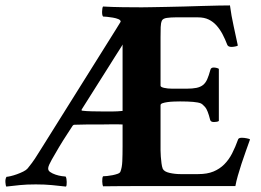

<svg xmlns="http://www.w3.org/2000/svg" viewBox="-43 -684 963 708"><path d="M409 -520Q408 -517 400.5 -505.5Q393 -494 382 -476.5Q371 -459 357.5 -437.5Q344 -416 330 -394Q298 -343 258 -280Q258 -279 258 -278Q258 -276 259 -276Q274 -274 296 -273.5Q318 -273 335 -273Q357 -273 373 -273Q389 -273 409 -275ZM480 -657Q491 -657 515 -657.5Q539 -658 570 -658.5Q601 -659 636 -660Q671 -661 703.5 -662Q736 -663 763 -663.5Q790 -664 805 -664Q810 -626 818.5 -588Q827 -550 834 -516Q832 -514 824 -512.5Q816 -511 811 -511Q798 -511 795 -519Q787 -540 777.5 -558Q768 -576 755.5 -590Q743 -604 726.5 -612Q710 -620 687 -620H604Q587 -620 572.5 -618Q558 -616 554 -608Q550 -599 549.5 -584Q549 -569 549 -547V-368Q549 -363 562 -360Q575 -357 592 -357H645Q667 -357 681.5 -360Q696 -363 705.5 -370.5Q715 -378 721 -391.5Q727 -405 733 -427Q735 -435 745 -435Q750 -435 756 -433.5Q762 -432 764 -430V-238Q762 -236 756.5 -235Q751 -234 746 -234Q734 -234 732 -242Q723 -278 713.5 -289Q704 -300 697 -303Q680 -310 621 -310Q611 -310 598 -309.5Q585 -309 574.5 -307.5Q564 -306 556.5 -303.5Q549 -301 549 -296V-141Q549 -139 549 -129Q549 -119 550 -106.5Q551 -94 552.5 -82Q554 -70 557 -62Q562 -51 582 -46.5Q602 -42 622 -42H688Q721 -42 744 -51.5Q767 -61 784 -78Q801 -95 813 -118.5Q825 -142 835 -170Q837 -176 849 -176Q857 -176 867 -174Q877 -172 879 -170Q872 -150 863.5 -126.5Q855 -103 847.5 -80Q840 -57 834 -36Q828 -15 825 2H485Q429 2 388.5 2.5Q348 3 337 3Q336 1 335 -4Q334 -9 334 -15Q334 -21 334.5 -26Q335 -31 337 -34Q342 -34 352 -35Q362 -36 372 -38Q382 -40 390.5 -43Q399 -46 401 -51Q407 -66 408 -89.5Q409 -113 409 -145V-225Q386 -226 366.5 -225.5Q347 -225 330 -225Q299 -225 278.5 -225Q258 -225 232 -224Q227 -224 224 -219Q219 -211 204.5 -189Q190 -167 175 -142Q160 -117 148 -95.5Q136 -74 135 -66Q133 -56 141.5 -50Q150 -44 162 -40Q174 -36 185 -34.5Q196 -33 199 -33Q201 -30 202 -24.5Q203 -19 203 -13Q203 -7 202.5 -2Q202 3 200 4Q174 1 148 -1.5Q122 -4 89 -4Q54 -4 30.5 -1.5Q7 1 -20 4Q-22 1 -23 -11.5Q-24 -24 -19 -32Q-15 -32 -4 -34.5Q7 -37 19.5 -41.5Q32 -46 43 -51.5Q54 -57 59 -63Q76 -84 85.5 -98.5Q95 -113 108 -134L386 -578Q388 -581 394 -591Q400 -601 402 -604Q402 -610 393.5 -613.5Q385 -617 373.5 -619Q362 -621 351.5 -622Q341 -623 337 -623Q333 -628 333.5 -642Q334 -656 337 -660Q371 -658 409.5 -657.5Q448 -657 480 -657Z"/></svg>

Font: Vermiglione
Style: Bold
Weight: 700
Version: Version 1.000